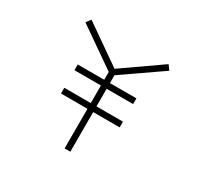

<svg xmlns="http://www.w3.org/2000/svg" viewBox="-116 -693 809 785"><g transform="rotate(30 288.0 -300.5)"><path d="M486 -534 301 -406V-369H426V-342H301V-259H426V-232H301V-45H274V-232H149V-259H274V-342H149V-369H274V-406L90 -534L106 -556L288 -429L470 -556Z"/></g></svg>

Font: Envoyer
Style: Regular
Weight: 400
Version: Version 0.1